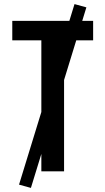

<svg xmlns="http://www.w3.org/2000/svg" viewBox="-20 -837 515 938"><path d="M182 0V-640H40V-735H435V-640H293V0ZM131 81 73 65 344 -817 402 -801Z"/></svg>

Font: Iosevka QP
Style: Bold
Weight: 700
Designer: Belleve Invis
Foundry: Belleve Invis
Version: Version 20.0.0; ttfautohint (v1.8.4)